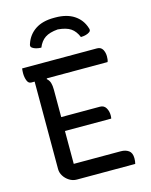

<svg xmlns="http://www.w3.org/2000/svg" viewBox="-135 -1020 870 1106"><g transform="rotate(-15 300.0 -467.0)"><path d="M182 -787Q148 -788 130 -801Q117 -809 125 -827Q142 -877 185 -905.5Q228 -934 296 -934H304Q372 -934 415.5 -905.5Q459 -877 475 -827Q483 -809 470 -801Q452 -788 418 -787Q403 -824 376.5 -842Q350 -860 300 -864Q251 -860 224 -842Q197 -824 182 -787ZM183 0Q159 0 138.5 -13Q118 -26 106 -45.5Q94 -65 94 -86V-608H74Q57 -608 49.5 -628Q42 -648 42 -671Q42 -678 42.5 -685.5Q43 -693 44 -700H489Q508 -700 517.5 -690Q527 -680 530.5 -666.5Q534 -653 534 -642Q534 -632 533 -623.5Q532 -615 529 -608H167L165 -604Q179 -592 184 -575.5Q189 -559 189 -534V-371H420Q444 -371 455.5 -351.5Q467 -332 467 -308Q467 -302 466.5 -297Q466 -292 465 -288H189V-92H469Q498 -92 516.5 -78.5Q535 -65 535 -33Q535 -25 534 -15.5Q533 -6 531 0Z"/></g></svg>

Font: Recursive Mn Csl St
Style: Regular
Weight: 400
Monospace: yes
Version: Version 1.079;hotconv 1.0.112;makeotfexe 2.5.65598; ttfautoh